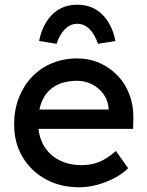

<svg xmlns="http://www.w3.org/2000/svg" viewBox="-20 -785 626 815"><path d="M317 10Q236 10 173.5 -24.5Q111 -59 75.5 -119Q40 -179 40 -257Q40 -319 60 -370Q80 -421 115.5 -458.5Q151 -496 200.5 -516.5Q250 -537 308 -537Q359 -537 403 -517.5Q447 -498 479.5 -464Q512 -430 529.5 -383.5Q547 -337 546 -282L545 -238H116L93 -320H456L441 -303V-327Q438 -360 419 -386Q400 -412 371 -427Q342 -442 308 -442Q254 -442 217 -421.5Q180 -401 161 -361.5Q142 -322 142 -264Q142 -209 165 -168.5Q188 -128 230 -106Q272 -84 327 -84Q366 -84 399.5 -97Q433 -110 472 -144L524 -71Q500 -47 465.5 -29Q431 -11 392.5 -0.5Q354 10 317 10ZM220 -599 146 -611Q160 -682 202 -723.5Q244 -765 308 -765Q372 -765 414 -723.5Q456 -682 470 -611L396 -599Q383 -638 360.5 -661Q338 -684 308 -684Q278 -684 255.5 -661Q233 -638 220 -599Z"/></svg>

Font: Lexend Medium
Style: Regular
Weight: 500
Designer: Bonnie Shaver-Troup, Thomas Jockin
Foundry: Lexend
Version: Version 1.005